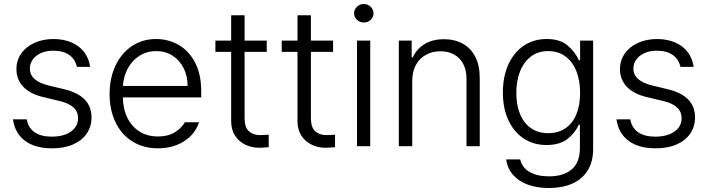

<svg xmlns="http://www.w3.org/2000/svg" viewBox="-20 -734 3556 964"><path d="M247.1 -479.5Q212.9 -479.5 186.3 -467.8Q159.7 -456.1 144.8 -435.5Q129.9 -415 129.9 -389.6Q129.9 -327.6 224.6 -304.7L305.7 -285.2Q439.5 -252 439.5 -144.5Q439.5 -99.1 415.8 -64Q392.1 -28.8 347.4 -9Q302.7 10.7 241.2 10.7Q156.2 10.7 105.7 -26.9Q55.2 -64.5 44.9 -134.8H114.3Q122.1 -91.8 154.1 -69.8Q186 -47.9 240.2 -47.9Q279.8 -47.9 309.6 -59.3Q339.4 -70.8 355.7 -91.8Q372.1 -112.8 372.1 -140.6Q372.1 -205.1 280.3 -226.6L199.2 -246.1Q132.8 -261.2 97.7 -297.6Q62.5 -334 62.5 -386.7Q62.5 -430.2 86.2 -464.6Q109.9 -499 152.6 -518.6Q195.3 -538.1 250 -538.1Q301.3 -537.6 340.6 -520.3Q379.9 -502.9 403.3 -471.4Q426.8 -439.9 432.6 -398.4H366.2Q357.4 -437 327.1 -458.3Q296.9 -479.5 247.1 -479.5Z M530.3 -261.7Q530.3 -341.3 559.8 -404.3Q589.4 -467.3 642.6 -502.7Q695.8 -538.1 763.7 -538.1Q823.7 -538.1 875.5 -509.3Q927.2 -480.5 958.7 -421.4Q990.2 -362.3 990.2 -276.4V-245.1H596.7Q598.1 -185.5 620.1 -141.4Q642.1 -97.2 681.6 -73Q721.2 -48.8 773.4 -48.8Q823.7 -48.8 857.7 -69.8Q891.6 -90.8 908.2 -120.1H979.5Q967.8 -83 939.2 -53.2Q910.6 -23.4 868.2 -6.3Q825.7 10.7 773.4 10.7Q699.7 10.7 644.8 -23.7Q589.8 -58.1 560.1 -119.9Q530.3 -181.6 530.3 -261.7ZM921.9 -302.7Q921.9 -352.1 901.9 -392.1Q881.8 -432.1 845.9 -454.8Q810.1 -477.5 764.6 -477.5Q717.8 -477.5 680.7 -454.1Q643.6 -430.7 621.8 -390.6Q600.1 -350.6 597.2 -302.7Z M1319.3 -473.6H1208V-141.6Q1208 -94.7 1229.5 -75.2Q1251 -55.7 1285.2 -55.7L1309.6 -56.6Q1317.4 -57.6 1329.1 -57.6V4.9Q1296.9 7.8 1279.3 7.8Q1243.7 7.8 1211.7 -7.6Q1179.7 -22.9 1160.2 -53Q1140.6 -83 1140.6 -125V-473.6H1061.5V-530.3H1140.6V-657.2H1208V-530.3H1319.3Z M1652.3 -473.6H1541V-141.6Q1541 -94.7 1562.5 -75.2Q1584 -55.7 1618.2 -55.7L1642.6 -56.6Q1650.4 -57.6 1662.1 -57.6V4.9Q1629.9 7.8 1612.3 7.8Q1576.7 7.8 1544.7 -7.6Q1512.7 -22.9 1493.2 -53Q1473.6 -83 1473.6 -125V-473.6H1394.5V-530.3H1473.6V-657.2H1541V-530.3H1652.3Z M1772.5 -530.3H1838.9V0H1772.5ZM1757.8 -667Q1757.8 -686 1772.2 -700Q1786.6 -713.9 1806.6 -713.9Q1826.7 -713.9 1841.1 -700Q1855.5 -686 1855.5 -667Q1855.5 -647.9 1841.1 -634.5Q1826.7 -621.1 1806.6 -621.1Q1786.6 -621.1 1772.2 -634.5Q1757.8 -647.9 1757.8 -667Z M2049.8 0H1982.4V-530.3H2046.9V-446.3H2052.7Q2072.3 -488.8 2112.1 -512.9Q2151.9 -537.1 2209 -537.1Q2263.2 -537.1 2303.7 -514.6Q2344.2 -492.2 2366.5 -448.5Q2388.7 -404.8 2388.7 -342.8V0H2322.3V-337.9Q2322.3 -380.4 2306.4 -411.6Q2290.5 -442.9 2261 -459.7Q2231.4 -476.6 2191.4 -476.6Q2150.4 -476.6 2118.2 -458.7Q2085.9 -440.9 2067.9 -407.5Q2049.8 -374 2049.8 -329.1Z M2521.5 66.4H2591.8Q2601.1 107.9 2639.4 129.6Q2677.7 151.4 2736.3 151.4Q2810.5 151.4 2851.1 116Q2891.6 80.6 2891.6 9.8V-107.4H2885.7Q2866.7 -64.9 2827.9 -35.4Q2789.1 -5.9 2723.6 -5.9Q2660.2 -5.9 2610.6 -37.8Q2561 -69.8 2533 -129.6Q2504.9 -189.5 2504.9 -269.5Q2504.9 -349.6 2532.5 -410.4Q2560.1 -471.2 2609.9 -504.6Q2659.7 -538.1 2724.6 -538.1Q2790.5 -538.1 2827.9 -507.3Q2865.2 -476.6 2886.7 -431.6H2892.6V-530.3H2958V13.7Q2958 79.1 2929.9 123Q2901.9 167 2851.8 188.5Q2801.8 210 2736.3 210Q2677.2 210 2631.1 193.4Q2585 176.8 2556.4 144.5Q2527.8 112.3 2521.5 66.4ZM2892.6 -267.6Q2892.6 -329.1 2873.8 -376.7Q2855 -424.3 2818.8 -450.9Q2782.7 -477.5 2732.4 -477.5Q2681.6 -477.5 2645.5 -450Q2609.4 -422.4 2590.8 -374.8Q2572.3 -327.1 2572.3 -267.6Q2572.3 -207.5 2590.8 -161.9Q2609.4 -116.2 2645.5 -90.8Q2681.6 -65.4 2732.4 -65.4Q2782.2 -65.4 2818.4 -89.6Q2854.5 -113.8 2873.5 -159.4Q2892.6 -205.1 2892.6 -267.6Z M3277.3 -479.5Q3243.2 -479.5 3216.6 -467.8Q3189.9 -456.1 3175 -435.5Q3160.2 -415 3160.2 -389.6Q3160.2 -327.6 3254.9 -304.7L3335.9 -285.2Q3469.7 -252 3469.7 -144.5Q3469.7 -99.1 3446 -64Q3422.4 -28.8 3377.7 -9Q3333 10.7 3271.5 10.7Q3186.5 10.7 3136 -26.9Q3085.4 -64.5 3075.2 -134.8H3144.5Q3152.3 -91.8 3184.3 -69.8Q3216.3 -47.9 3270.5 -47.9Q3310.1 -47.9 3339.8 -59.3Q3369.6 -70.8 3386 -91.8Q3402.3 -112.8 3402.3 -140.6Q3402.3 -205.1 3310.5 -226.6L3229.5 -246.1Q3163.1 -261.2 3127.9 -297.6Q3092.8 -334 3092.8 -386.7Q3092.8 -430.2 3116.5 -464.6Q3140.1 -499 3182.9 -518.6Q3225.6 -538.1 3280.3 -538.1Q3331.5 -537.6 3370.8 -520.3Q3410.2 -502.9 3433.6 -471.4Q3457 -439.9 3462.9 -398.4H3396.5Q3387.7 -437 3357.4 -458.3Q3327.1 -479.5 3277.3 -479.5Z"/></svg>

Font: Pretendard Std Light
Style: Regular
Weight: 300
Designer: Base glyphs from Inter by Rasmus Andersson; Hangeul glyphs from Noto Sans CJK(Source Han Sans) by Jang Soo-young and Kan
Foundry: Kil Hyung-jin
Version: Version 1.309